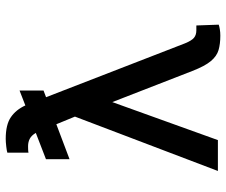

<svg xmlns="http://www.w3.org/2000/svg" viewBox="-80 -702 790 671"><g transform="rotate(-90 315.5 -366.0)"><path d="M335.2 -693.2V-609.4L311.8 -600.5L500 -115.1Q509.6 -91.6 519.5 -83.5Q529.5 -75.3 545.5 -75.3H562.5L565.3 2.8Q560 5 549.4 6.7Q538.7 8.5 527 8.5Q497.9 8.5 476.6 2.3Q455.3 -3.9 437.9 -24.7Q420.5 -45.5 403.4 -89.5L294.7 -369L161.9 0H54L244 -499.6L217.3 -564.6L95.2 -518.5V-600.9L187.1 -636.4Q177.9 -651.6 166.5 -657.5Q155.2 -663.4 140.6 -663.4Q136.4 -663.4 129.3 -663.2Q122.2 -663 117.9 -661.9V-735.8Q124.3 -737.9 139.9 -739.7Q155.5 -741.5 166.2 -741.5Q215.9 -741.5 242 -723.5Q268.1 -705.6 283 -672.9Z"/></g></svg>

Font: Inter UI
Style: Regular
Weight: 400
Designer: Rasmus Andersson
Foundry: rsms
Version: 3.2;8d6f07862